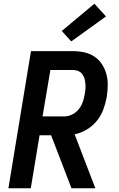

<svg xmlns="http://www.w3.org/2000/svg" viewBox="-20 -1009 640 1029"><path d="M25 0 146 -735H370Q402 -735 431.5 -728.5Q461 -722 485.5 -706Q510 -690 526 -665.5Q542 -641 550 -612Q558 -583 557.5 -552Q557 -521 552 -489Q546 -456 534 -423Q522 -390 499.5 -362Q477 -334 445.5 -315Q414 -296 380 -289L491 0H363L254 -284H192L145 0ZM324 -385Q345 -385 366 -395Q387 -405 401.5 -423Q416 -441 423.5 -462.5Q431 -484 434 -505Q437 -520 438 -534.5Q439 -549 437.5 -563Q436 -577 432 -590Q428 -603 419.5 -613.5Q411 -624 398 -629Q385 -634 370 -634H250L208 -385ZM362 -787 311 -843 486 -989 548 -921Z"/></svg>

Font: Iosevka SS04 Extended Oblique
Style: Bold
Weight: 700
Width: 7
Italic angle: -9°
Monospace: yes
Designer: Belleve Invis
Foundry: Belleve Invis
Version: Version 19.0.0; ttfautohint (v1.8.4)